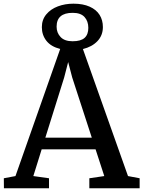

<svg xmlns="http://www.w3.org/2000/svg" viewBox="-37 -1003 764 1023"><path d="M707 -53.2V0H439V-53.2L518.6 -64.9L472.2 -207.5H185.1L140.6 -64.9L224.1 -53.2V0H-16.1L-16.6 -53.2L45.4 -64.9L283.7 -742.2Q234.9 -754.4 210.4 -785.4Q186 -816.4 186 -858.4Q186 -897.9 209.5 -926.3Q232.9 -954.6 271.2 -969Q309.6 -983.4 354 -983.4H354.5Q405.3 -983.4 440.7 -967.5Q476.1 -951.7 493.7 -923.6Q511.2 -895.5 511.2 -858.9Q511.2 -814.5 482.2 -783.9Q453.1 -753.4 404.8 -741.7L645 -64.9ZM264.6 -860.8Q264.6 -828.1 285.9 -805.7Q307.1 -783.2 349.6 -783.2H350.1Q394 -783.2 413.8 -801.3Q433.6 -819.3 433.6 -854.5Q433.6 -890.1 413.3 -912.4Q393.1 -934.6 350.6 -934.6H350.1Q264.6 -934.6 264.6 -860.8ZM452.1 -269.5 347.7 -590.3 326.2 -672.4 304.7 -589.4 204.6 -269.5Z"/></svg>

Font: Merriweather
Style: Regular
Weight: 400
Designer: Eben Sorkin
Foundry: Eben Sorkin
Version: Version 1.584; ttfautohint (v1.6)